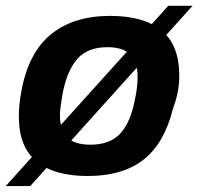

<svg xmlns="http://www.w3.org/2000/svg" viewBox="-34 -593 682 660"><path d="M267.4 12Q151.7 12 91.2 -38.2Q30.8 -88.4 30.8 -192.3Q30.8 -211.8 32.7 -232.6Q34.6 -253.3 38.6 -274.5Q62.1 -410.1 140.3 -474.3Q218.4 -538.4 344.4 -538.4Q461.1 -538.4 521.7 -488.1Q582.2 -437.8 582.2 -332.9Q582.2 -302.8 576.7 -275.3Q571.3 -247.8 561 -220.9Q531.4 -100.9 459.8 -44.5Q388.3 12 267.4 12ZM276.7 -95.6Q344.6 -95.6 380 -134.6Q415.4 -173.6 429.9 -251.4Q434.3 -273.1 436.2 -287.1Q438 -301.1 438.5 -310.8Q439 -320.4 439 -328.6Q439 -378.9 414.4 -404.8Q389.8 -430.8 335.1 -430.8Q267.4 -430.8 232.3 -391Q197.1 -351.3 181.9 -274.8Q178.2 -253.3 176 -238.8Q173.8 -224.3 172.9 -214.8Q172 -205.2 172 -197.1Q172 -146 197 -120.8Q222 -95.6 276.7 -95.6ZM-14.3 46.6 544.4 -573H627.8L69.9 46.6Z"/></svg>

Font: Archivo Variable SemiBold
Style: Italic
Weight: 600
Italic angle: -10°
Designer: Hector Gatti
Foundry: Omnibus-Type
Version: Version 2.001